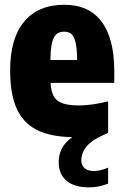

<svg xmlns="http://www.w3.org/2000/svg" viewBox="-20 -578 528 824"><path d="M470.5 -222.5H197Q199 -185 211 -164.2Q223 -143.5 249 -134.5Q275 -125.5 320.5 -125.5Q372.5 -125.5 444 -143V-7.5Q378 19.5 353.5 48.2Q329 77 329 109Q329 131.5 343 143.8Q357 156 383.5 156Q410 156 444 141.5V210Q425 217.5 405.5 221.8Q386 226 361.5 226Q298.5 226 265.2 197.5Q232 169 232 118.5Q232 85.5 245.5 59.2Q259 33 290 10.5Q195.5 9 137 -21Q78.5 -51 51 -113.5Q23.5 -176 23.5 -277Q23.5 -412.5 83.5 -485Q143.5 -557.5 256 -557.5Q362 -557.5 416.2 -484.8Q470.5 -412 470.5 -271.5ZM196.5 -320.5H311Q310.5 -369 304.5 -395.2Q298.5 -421.5 286.8 -431.8Q275 -442 255 -442Q235 -442 222.5 -431.8Q210 -421.5 203.5 -395Q197 -368.5 196.5 -320.5Z"/></svg>

Font: Encode Sans Condensed ExtraBold
Style: Regular
Weight: 800
Width: 3
Designer: Multiple Designers
Foundry: Impallari Type
Version: Version 2.000